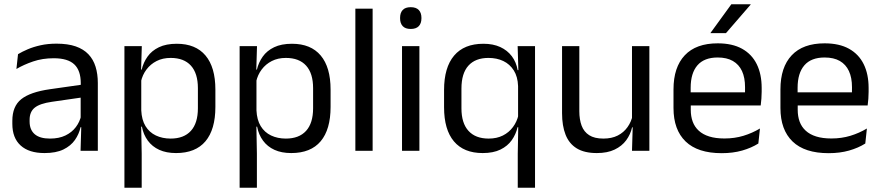

<svg xmlns="http://www.w3.org/2000/svg" viewBox="-20 -703 4111 895"><path d="M355.5 0 359 -118.5 356 -131V-286.5L356.5 -315Q356.5 -374.5 326.2 -403Q296 -431.5 230.5 -431.5Q178 -431.5 134.2 -416.5Q90.5 -401.5 56.5 -381.5L64 -450.5Q83 -462 109.2 -473.2Q135.5 -484.5 169.2 -492Q203 -499.5 243.5 -499.5Q296 -499.5 332.8 -486.8Q369.5 -474 392.2 -450Q415 -426 425.5 -392Q436 -358 436 -316V0ZM187.5 10.5Q115 10.5 76.2 -24.8Q37.5 -60 37.5 -125.5V-140Q37.5 -207.5 79.2 -240.8Q121 -274 212 -287L366.5 -309L371 -250L222 -228.5Q166 -220.5 142 -201.2Q118 -182 118 -144.5V-136.5Q118 -98 141.8 -77.5Q165.5 -57 213 -57Q255 -57 285 -71.5Q315 -86 333.5 -110.5Q352 -135 358.5 -165L371 -110H355.5Q348.5 -78 329.2 -50.5Q310 -23 275.5 -6.2Q241 10.5 187.5 10.5Z M800.5 10.5Q755.5 10.5 722.5 -4.5Q689.5 -19.5 669 -47.5Q648.5 -75.5 641.5 -112.5H615L638.5 -188.5Q640.5 -144.5 658.2 -115.2Q676 -86 706.5 -71.5Q737 -57 775.5 -57Q837 -57 869.8 -93Q902.5 -129 902.5 -198.5V-292Q902.5 -361 870 -397Q837.5 -433 775.5 -433Q738.5 -433 710 -418.5Q681.5 -404 662.8 -379Q644 -354 637 -322L617 -378.5H640.5Q648.5 -412 667.8 -439.2Q687 -466.5 720.8 -482.8Q754.5 -499 804 -499Q892 -499 938 -444.2Q984 -389.5 984 -285.5V-204.5Q984 -99.5 937.8 -44.5Q891.5 10.5 800.5 10.5ZM560 172V-488H641L637.5 -370.5L638.5 -345.5V-140L638 -123.5L640.5 13.5V172Z M1337.5 10.5Q1292.5 10.5 1259.5 -4.5Q1226.5 -19.5 1206 -47.5Q1185.5 -75.5 1178.5 -112.5H1152L1175.5 -188.5Q1177.5 -144.5 1195.2 -115.2Q1213 -86 1243.5 -71.5Q1274 -57 1312.5 -57Q1374 -57 1406.8 -93Q1439.5 -129 1439.5 -198.5V-292Q1439.5 -361 1407 -397Q1374.5 -433 1312.5 -433Q1275.5 -433 1247 -418.5Q1218.5 -404 1199.8 -379Q1181 -354 1174 -322L1154 -378.5H1177.5Q1185.5 -412 1204.8 -439.2Q1224 -466.5 1257.8 -482.8Q1291.5 -499 1341 -499Q1429 -499 1475 -444.2Q1521 -389.5 1521 -285.5V-204.5Q1521 -99.5 1474.8 -44.5Q1428.5 10.5 1337.5 10.5ZM1097 172V-488H1178L1174.5 -370.5L1175.5 -345.5V-140L1175 -123.5L1177.5 13.5V172Z M1636.5 0V-662.5H1717V0Z M1854 0V-488H1935V0ZM1894.5 -568Q1869.5 -568 1857.2 -581.2Q1845 -594.5 1845 -617.5V-620Q1845 -643.5 1857.2 -656.5Q1869.5 -669.5 1894.5 -669.5Q1919.5 -669.5 1932 -656.5Q1944.5 -643.5 1944.5 -620V-617.5Q1944.5 -594 1932 -581Q1919.5 -568 1894.5 -568Z M2230 10.5Q2142 10.5 2096 -44Q2050 -98.5 2050 -203V-283.5Q2050 -388.5 2096.8 -443.8Q2143.5 -499 2233.5 -499Q2278.5 -499 2311.8 -483.8Q2345 -468.5 2365.8 -441Q2386.5 -413.5 2393 -376H2420L2395 -301.5Q2393.5 -345.5 2375 -374.8Q2356.5 -404 2326.2 -418.5Q2296 -433 2257 -433Q2196 -433 2163.5 -397Q2131 -361 2131 -290V-198Q2131 -129 2163.8 -93Q2196.5 -57 2258 -57Q2295.5 -57 2324 -71.2Q2352.5 -85.5 2371.2 -110.8Q2390 -136 2397 -168L2415.5 -110H2392.5Q2385 -77 2365.5 -49.5Q2346 -22 2312.8 -5.8Q2279.5 10.5 2230 10.5ZM2393.5 172V13.5L2396 -125.5L2395 -141.5V-345.5L2396.5 -370.5L2393 -488H2474V172Z M2680.5 -488V-184.5Q2680.5 -146 2691.2 -117.2Q2702 -88.5 2726.5 -72.8Q2751 -57 2792.5 -57Q2831.5 -57 2859.5 -71.2Q2887.5 -85.5 2905.2 -110.5Q2923 -135.5 2929.5 -167L2944 -109.5H2926.5Q2919 -76.5 2899 -49.2Q2879 -22 2845.2 -5.8Q2811.5 10.5 2762 10.5Q2704.5 10.5 2668.8 -11.2Q2633 -33 2616.5 -74.8Q2600 -116.5 2600 -175.5V-488ZM3007 -488V0H2926L2929.5 -117L2926 -122V-488Z M3344 11Q3232.5 11 3176 -43.5Q3119.5 -98 3119.5 -199.5V-286.5Q3119.5 -389.5 3172 -445.2Q3224.5 -501 3325.5 -501Q3393.5 -501 3439 -475.8Q3484.5 -450.5 3507.5 -404Q3530.5 -357.5 3530.5 -293V-275Q3530.5 -259 3529.2 -243Q3528 -227 3526 -211.5H3451.5Q3452.5 -235.5 3452.8 -257Q3453 -278.5 3453 -296.5Q3453 -341 3438.8 -371.8Q3424.5 -402.5 3396.2 -418.8Q3368 -435 3325.5 -435Q3262.5 -435 3231 -398.5Q3199.5 -362 3199.5 -294V-247.5L3200 -237.5V-191Q3200 -160.5 3209 -136Q3218 -111.5 3237.2 -93.8Q3256.5 -76 3286.2 -66.8Q3316 -57.5 3357 -57.5Q3404.5 -57.5 3445.5 -70Q3486.5 -82.5 3522.5 -104L3515 -34Q3482.5 -13.5 3439.5 -1.2Q3396.5 11 3344 11ZM3162 -211.5V-272.5H3509V-211.5ZM3389 -683H3479V-681.5L3364 -548.5H3292V-549.5Z M3842.5 11Q3731 11 3674.5 -43.5Q3618 -98 3618 -199.5V-286.5Q3618 -389.5 3670.5 -445.2Q3723 -501 3824 -501Q3892 -501 3937.5 -475.8Q3983 -450.5 4006 -404Q4029 -357.5 4029 -293V-275Q4029 -259 4027.8 -243Q4026.5 -227 4024.5 -211.5H3950Q3951 -235.5 3951.2 -257Q3951.5 -278.5 3951.5 -296.5Q3951.5 -341 3937.2 -371.8Q3923 -402.5 3894.8 -418.8Q3866.5 -435 3824 -435Q3761 -435 3729.5 -398.5Q3698 -362 3698 -294V-247.5L3698.5 -237.5V-191Q3698.5 -160.5 3707.5 -136Q3716.5 -111.5 3735.8 -93.8Q3755 -76 3784.8 -66.8Q3814.5 -57.5 3855.5 -57.5Q3903 -57.5 3944 -70Q3985 -82.5 4021 -104L4013.5 -34Q3981 -13.5 3938 -1.2Q3895 11 3842.5 11ZM3660.5 -211.5V-272.5H4007.5V-211.5Z"/></svg>

Font: Anek Telugu Medium
Style: Regular
Weight: 400
Version: Version 1.003